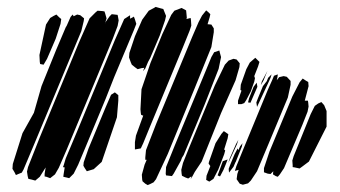

<svg xmlns="http://www.w3.org/2000/svg" viewBox="-20 -537 983 555"><path d="M442 -435 414 -369 408 -358 400 -339 393 -331 396 -338 397 -341 389 -340 378 -337 371 -342 361 -350 358 -357 353 -371 354 -384 370 -432 391 -480 410 -506 425 -514 430 -517 444 -513 452 -511 454 -506 460 -491 457 -478ZM509 -401 412 -167 394 -123 387 -108 370 -105V-111V-126L373 -145L393 -200L394 -203H393L388 -205L387 -210L386 -221L389 -279L415 -355L449 -438L475 -494L484 -506L505 -514L518 -507L519 -497L520 -486L519 -482L531 -485L532 -479L533 -463L528 -448ZM591 -401 542 -280 465 -92 431 -19 424 -10 414 -5 407 -2 400 -6 392 -13 391 -18 390 -32 398 -61 404 -75H400V-82L402 -103L431 -178L535 -429L554 -473L564 -492L576 -507L582 -502L588 -496L586 -487L580 -467L591 -466L598 -455V-444ZM306 -425 173 -105 150 -52 139 -33 125 -22 114 -26 109 -27V-35L112 -53L95 -26L82 -15L71 -18L62 -20L60 -28L58 -41L61 -54L95 -140L209 -416L239 -484L256 -501L262 -506L276 -505L282 -504L284 -498L288 -484L285 -474L283 -467L285 -473L297 -490L303 -496L320 -494L321 -489L323 -478L320 -462ZM215 -447 80 -123 48 -47 43 -38 33 -34 26 -31 22 -39 16 -49 17 -63 45 -152 78 -211 100 -288 142 -392 170 -458 173 -463 184 -488 190 -495 193 -490 203 -495 212 -493 223 -484 222 -476ZM141 -425 116 -367 106 -350 96 -352 95 -358 94 -378 113 -466 125 -485 135 -491 143 -495 151 -487 157 -482 155 -468ZM367 -450 310 -314 286 -253 227 -111 206 -61 193 -35 180 -22 172 -24 163 -26 164 -34 167 -53 162 -54 164 -59 170 -79 202 -155 312 -421 339 -482 356 -493V-483L362 -486L367 -489L370 -481L374 -468ZM612 -338 572 -236 511 -89 506 -81 503 -73 502 -71 482 -35 477 -28 460 -30 459 -35 460 -54 485 -116 575 -333 591 -372 599 -386 614 -391 616 -383 619 -372ZM705 -273 692 -248 686 -239 678 -236H668V-246L678 -275L675 -277L676 -292L692 -337L702 -356L710 -363L718 -370L724 -364L730 -358L726 -345L715 -317L717 -311L715 -301ZM661 -305 619 -210 563 -70 543 -40 536 -27 531 -19 533 -25V-27L524 -21L516 -24L506 -29L505 -35L504 -46L509 -66L527 -111L601 -290L630 -350L641 -362L655 -367L664 -365L673 -354L672 -343ZM742 -305 734 -291 737 -302 753 -332 748 -320ZM812 -255 757 -123 723 -42 705 -15 697 -7 682 -3 673 -6 664 -19 666 -34 670 -46 659 -43 663 -56 683 -105 754 -277 767 -306 772 -318 783 -322 782 -314 780 -305 787 -314 800 -317 809 -315 820 -303V-292ZM723 -228 721 -241 726 -254 740 -288 750 -301 751 -302 755 -312 765 -322 762 -312 751 -288 750 -286ZM854 -176 801 -51 789 -33 783 -26 777 -28 769 -33 770 -42 768 -40 762 -34 754 -35 743 -39V-51L759 -99L825 -258L846 -299L855 -310L864 -304L871 -300L872 -288L861 -246H862H870L871 -240L872 -229L869 -214ZM697 -241 700 -253 713 -286 722 -298 724 -286 704 -240ZM318 -198 274 -69 251 -48 241 -45 231 -42 225 -51 221 -58 222 -68 236 -108 285 -226 301 -263 312 -270 322 -262V-246ZM924 -171 873 -70 853 -55 846 -50 832 -53 826 -54V-59L825 -73L829 -86L842 -118L878 -207L890 -231L900 -238L909 -242L917 -233L924 -216ZM611 -47 597 -20 585 -12 576 -17 577 -29 588 -57 583 -64 584 -69 603 -123 620 -150 627 -158 633 -154 640 -149 638 -137 628 -105 631 -102 628 -91ZM640 -66 644 -79 662 -120 669 -133 665 -120ZM655 -55 642 -38 641 -49 646 -62 658 -91 667 -108 669 -103 674 -114 681 -123 679 -113 661 -68V-69ZM633 -63 626 -46 616 -27 609 -30 612 -38 624 -71 638 -76Z"/></svg>

Font: Rubik Marker Hatch
Style: Regular
Weight: 400
Designer: Hubert and Fischer, NaN
Foundry: Hubert & Fischer, NaN
Version: Version 2.200